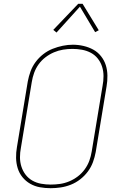

<svg xmlns="http://www.w3.org/2000/svg" viewBox="-20 -981 640 1009"><path d="M246 8Q217 8 189.5 3Q162 -2 138.5 -15.5Q115 -29 98 -50Q81 -71 73 -97Q65 -123 64.5 -151.5Q64 -180 69 -208L126 -553Q131 -580 140.5 -606Q150 -632 167 -655Q184 -678 207 -696Q230 -714 256.5 -724.5Q283 -735 310 -740.5Q337 -746 363 -746Q391 -746 419 -739.5Q447 -733 470.5 -720Q494 -707 511 -685.5Q528 -664 536 -638.5Q544 -613 544.5 -584Q545 -555 540 -527L483 -182Q478 -155 468.5 -129Q459 -103 442 -80Q425 -57 402 -39Q379 -21 352.5 -10.5Q326 0 299 4Q272 8 246 8ZM246 -11Q271 -11 295.5 -14.5Q320 -18 344 -28Q368 -38 389 -54Q410 -70 425.5 -91.5Q441 -113 449.5 -136.5Q458 -160 462 -185L519 -530Q524 -555 524 -581Q524 -607 516.5 -630.5Q509 -654 494 -673Q479 -692 457.5 -703.5Q436 -715 411 -719.5Q386 -724 361 -724Q336 -724 311.5 -720Q287 -716 263.5 -706Q240 -696 219 -680Q198 -664 183 -643Q168 -622 159.5 -598.5Q151 -575 147 -550L90 -205Q85 -180 85 -154.5Q85 -129 92.5 -105.5Q100 -82 114.5 -63Q129 -44 150 -32Q171 -20 196 -15.5Q221 -11 246 -11ZM277 -810 260 -824 391 -961H414L499 -822L480 -812L400 -946Z"/></svg>

Font: Iosevka Curly Thin Extended
Style: Italic
Weight: 100
Width: 7
Italic angle: -9°
Monospace: yes
Designer: Belleve Invis
Foundry: Belleve Invis
Version: Version 11.1.0; ttfautohint (v1.8.3)